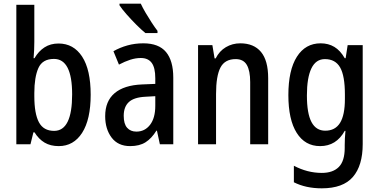

<svg xmlns="http://www.w3.org/2000/svg" viewBox="-20 -786 2064 1046"><path d="M167 -559Q167 -538 166 -514.5Q165 -491 163 -469H168Q190 -507 222.5 -528Q255 -549 299 -549Q381 -549 427.5 -477.5Q474 -406 474 -270Q474 -135 427.5 -62.5Q381 10 300 10Q255 10 223 -9Q191 -28 168 -65H162L146 0H69V-760H167ZM274 -465Q211 -465 189 -415Q167 -365 167 -279V-262Q167 -167 192 -120Q217 -73 275 -73Q373 -73 373 -272Q373 -465 274 -465Z M761 -550Q845 -550 884.5 -502.5Q924 -455 924 -363V0H851L835 -74H832Q806 -32 773 -11Q740 10 689 10Q623 10 588 -36.5Q553 -83 553 -153Q553 -235 604.5 -278.5Q656 -322 754 -326L826 -329V-360Q826 -417 806.5 -443.5Q787 -470 747 -470Q719 -470 689.5 -460.5Q660 -451 628 -434L598 -507Q633 -527 674 -538.5Q715 -550 761 -550ZM773 -259Q710 -256 682 -230Q654 -204 654 -155Q654 -111 672.5 -90Q691 -69 723 -69Q769 -69 797.5 -106Q826 -143 826 -210V-262ZM747 -766Q757 -744 773.5 -716Q790 -688 807 -662Q824 -636 838 -618V-606H772Q751 -623 723 -651Q695 -679 669.5 -708Q644 -737 631 -757V-766Z M1289 -550Q1363 -550 1402 -503Q1441 -456 1441 -360V0H1343V-339Q1343 -401 1324.5 -432.5Q1306 -464 1264 -464Q1205 -464 1181 -418Q1157 -372 1157 -274V0H1059V-540H1137L1149 -468H1155Q1175 -508 1210.5 -529Q1246 -550 1289 -550Z M1727 -550Q1769 -550 1801.5 -530.5Q1834 -511 1858 -469H1863L1874 -540H1956V-1Q1956 116 1902.5 178Q1849 240 1733 240Q1646 240 1581 207V117Q1655 156 1733 156Q1794 156 1826 123.5Q1858 91 1858 20V4Q1858 -11 1859 -33Q1860 -55 1862 -73H1858Q1812 10 1724 10Q1642 10 1596.5 -62Q1551 -134 1551 -268Q1551 -404 1597.5 -477Q1644 -550 1727 -550ZM1750 -464Q1701 -464 1676.5 -413.5Q1652 -363 1652 -266Q1652 -168 1677 -121Q1702 -74 1752 -74Q1806 -74 1832.5 -116.5Q1859 -159 1859 -247V-271Q1859 -373 1833 -418.5Q1807 -464 1750 -464Z"/></svg>

Font: Noto Sans Ethiopic Condensed Medium
Style: Regular
Weight: 500
Width: 3
Designer: Monotype Design Team
Foundry: Monotype Imaging Inc.
Version: Version 2.102; ttfautohint (v1.8.4.7-5d5b)